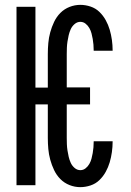

<svg xmlns="http://www.w3.org/2000/svg" viewBox="-20 -763 540 791"><path d="M311 8Q288 8 266.5 -0.5Q245 -9 229 -25Q213 -41 203 -62Q193 -83 187 -105Q181 -127 179 -149.5Q177 -172 177 -195V-333H126V0H48V-735H126V-402H177V-540Q177 -563 179 -585.5Q181 -608 187 -630Q193 -652 203 -673Q213 -694 229 -710Q245 -726 266.5 -734.5Q288 -743 311 -743Q332 -743 353 -736Q374 -729 389.5 -714Q405 -699 415.5 -680Q426 -661 432 -640.5Q438 -620 441 -598.5Q444 -577 444 -556V-554H366V-555Q366 -567 365 -579Q364 -591 362 -602.5Q360 -614 357 -625.5Q354 -637 348 -647.5Q342 -658 332.5 -665.5Q323 -673 311 -673Q298 -673 287.5 -664Q277 -655 271.5 -643Q266 -631 263 -618Q260 -605 258 -592Q256 -579 255.5 -566Q255 -553 255 -540V-403H351V-333H255V-195Q255 -182 255.5 -169Q256 -156 258 -143Q260 -130 263 -117Q266 -104 271.5 -92Q277 -80 287.5 -71Q298 -62 311 -62Q323 -62 332.5 -69.5Q342 -77 348 -87.5Q354 -98 357 -109.5Q360 -121 362 -132.5Q364 -144 365 -156Q366 -168 366 -180V-181H444V-179Q444 -158 441 -136.5Q438 -115 432 -94.5Q426 -74 415.5 -55Q405 -36 389.5 -21Q374 -6 353 1Q332 8 311 8Z"/></svg>

Font: Iosevka Curly
Style: Regular
Weight: 400
Monospace: yes
Designer: Belleve Invis
Foundry: Belleve Invis
Version: Version 22.1.2; ttfautohint (v1.8.4)